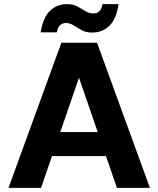

<svg xmlns="http://www.w3.org/2000/svg" viewBox="-20 -906 764 926"><path d="M21 0 276 -700H448L703 0H544L361 -531L178 0ZM132 -153 172 -269H539L578 -153ZM424 -749Q395 -749 374 -760.5Q353 -772 335.5 -783.5Q318 -795 297 -795Q281 -795 269.5 -784Q258 -773 254 -750H176Q188 -822 221 -854Q254 -886 304 -886Q333 -886 354 -874.5Q375 -863 393 -852Q411 -841 431 -841Q448 -841 459.5 -852Q471 -863 474 -886H552Q541 -814 507.5 -781.5Q474 -749 424 -749Z"/></svg>

Font: DM Sans 12pt Black
Style: Regular
Weight: 900
Version: Version 4.004;gftools[0.9.30]